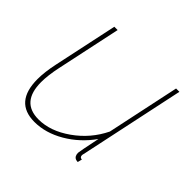

<svg xmlns="http://www.w3.org/2000/svg" viewBox="-135 -665 820 820"><g transform="rotate(45 275.5 -254.5)"><path d="M47 -129Q47 -172 59 -228L121 -519H141L79 -228Q67 -172 67 -131Q67 -10 172 -10Q243 -10 314.5 -60.5Q386 -111 424 -189L494 -519H514L418 -67Q417 -61 415 -52.5Q413 -44 412 -39.5Q411 -35 411 -34Q411 -20 424 -20L419 0Q413 0 407 -2Q392 -8 392 -29Q392 -36 412 -132Q366 -67 300 -28.5Q234 10 167 10Q47 10 47 -129Z"/></g></svg>

Font: Raleway-v4020 Thin
Style: Italic
Weight: 250
Italic angle: -12°
Designer: Matt McInerney, Pablo Impallari, Rodrigo Fuenzalida
Foundry: Matt McInerney, Pablo Impallari, Rodrigo Fuenzalida
Version: Version 4.020;PS 004.020;hotconv 1.0.88;makeotf.lib2.5.64775